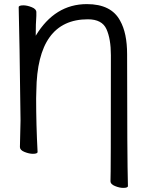

<svg xmlns="http://www.w3.org/2000/svg" viewBox="-20 -734 715 935"><path d="M580 181Q562 181 540 172Q518 163 518 149Q520 127 520 -465Q520 -544 498.5 -592Q477 -640 408 -640Q161 -640 157 -292L156 -255Q156 -126 163 6Q163 15 140 15Q122 15 99.5 6Q77 -3 77 -18L80 -147Q75 -558 71 -699Q71 -708 94 -708Q112 -708 134.5 -699Q157 -690 157 -675V-657Q154 -621 154 -560Q247 -714 403 -714Q522 -714 565 -633Q599 -573 599 -470Q599 32 603 172Q603 181 580 181Z"/></svg>

Font: LXGW WenKai Lite
Style: Bold
Weight: 700
Designer: LXGW / Fontworks Inc.
Foundry: LXGW / Fontworks Inc.
Version: Version 1.330;April 28, 2024